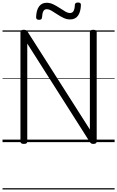

<svg xmlns="http://www.w3.org/2000/svg" viewBox="-20 -1126 928 1521"><path d="M169 14Q142 14 142 -5V-871Q142 -881 148.5 -885.5Q155 -890 168 -890Q180 -890 186.5 -886.5Q193 -883 199 -874L692 -100V-871Q692 -881 698.5 -885.5Q705 -890 719 -890Q746 -890 746 -871V-5Q746 5 739 9.5Q732 14 720 14Q709 14 703 10.5Q697 7 691 -2L196 -781V-5Q196 5 190 9.5Q184 14 169 14ZM289 -969Q266 -969 266 -990Q268 -1046 289.5 -1075Q311 -1104 349 -1104Q377 -1104 402.5 -1091.5Q428 -1079 451.5 -1063.5Q475 -1048 496 -1035.5Q517 -1023 535 -1023Q554 -1023 563 -1039.5Q572 -1056 573 -1088Q575 -1106 597 -1106Q611 -1106 616 -1101.5Q621 -1097 621 -1085Q619 -1032 598 -1002Q577 -972 535 -972Q508 -972 482.5 -984.5Q457 -997 433.5 -1012.5Q410 -1028 389 -1040.5Q368 -1053 350 -1053Q332 -1053 323.5 -1037.5Q315 -1022 313 -989Q312 -978 306.5 -973.5Q301 -969 289 -969ZM0 365H888V375H0ZM0 -20H888V0H0ZM0 -505H888V-500H0ZM0 -885H888V-875H0Z"/></svg>

Font: Playwrite AT Guides
Style: Regular
Weight: 400
Designer: Veronika Burian, José Scaglione
Foundry: TypeTogether
Version: Version 1.003